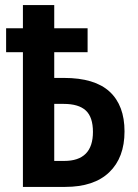

<svg xmlns="http://www.w3.org/2000/svg" viewBox="-20 -734 543 754"><path d="M193 -714V-623H324V-529H193V-428H231Q352 -428 410.5 -374Q469 -320 469 -218Q469 -115 409 -57.5Q349 0 236 0H70V-529H4V-623H70V-714ZM230 -326H193V-102H232Q345 -102 345 -216Q345 -274 317 -300Q289 -326 230 -326Z"/></svg>

Font: Noto Sans Disp Cond SemBd
Style: Regular
Weight: 600
Width: 3
Designer: Monotype Design Team
Foundry: Monotype Imaging Inc.
Version: Version 2.000;GOOG;noto-source:20170915:90ef993387c0; ttfaut